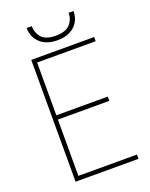

<svg xmlns="http://www.w3.org/2000/svg" viewBox="-162 -969 824 1053"><g transform="rotate(-20 250.5 -442.0)"><path d="M459 -24.9V0H102.5V-24.9ZM117.2 -710.9V0H91.8V-710.9ZM417.5 -378.4V-353.5H102.5V-378.4ZM459 -710.9V-686.5H102.5V-710.9ZM373 -883.8H401.4Q401.4 -848.1 385 -820.8Q368.7 -793.5 338.4 -778.1Q308.1 -762.7 265.1 -762.7Q201.2 -762.7 164.6 -796.6Q127.9 -830.6 127.9 -883.8H157.7Q157.7 -845.2 181.9 -817.4Q206.1 -789.6 265.1 -789.6Q323.2 -789.6 348.1 -817.6Q373 -845.7 373 -883.8Z"/></g></svg>

Font: Roboto Condensed Thin
Style: Regular
Weight: 250
Width: 3
Designer: Christian Robertson
Foundry: Google
Version: Version 3.009; 2024